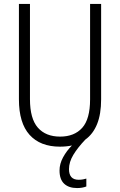

<svg xmlns="http://www.w3.org/2000/svg" viewBox="-20 -734 609 974"><path d="M330 124Q330 178 379 178Q391 178 401.5 176Q412 174 418 172V212Q398 220 371 220Q329 220 305.5 198Q282 176 282 131Q282 97 300 64Q318 31 345 4Q317 10 284 10Q184 10 130 -50Q76 -110 76 -230V-714H132V-231Q132 -132 172 -86.5Q212 -41 285 -41Q357 -41 397 -85.5Q437 -130 437 -230V-714H493V-230Q493 -155 472.5 -104.5Q452 -54 413 -26Q374 15 352 51.5Q330 88 330 124Z"/></svg>

Font: Noto Sans Khmer Condensed Light
Style: Regular
Weight: 300
Width: 3
Designer: Danh Hong and the Monotype Design Team
Foundry: Monotype Imaging Inc.
Version: Version 2.004; ttfautohint (v1.8.4.7-5d5b)